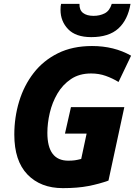

<svg xmlns="http://www.w3.org/2000/svg" viewBox="-20 -963 701 993"><path d="M305 10Q190 10 122 -60.5Q54 -131 54 -267Q54 -356 79 -438.5Q104 -521 154 -585.5Q204 -650 279.5 -687.5Q355 -725 456 -725Q513 -725 563.5 -712.5Q614 -700 658 -675L593 -539Q562 -558 527 -570.5Q492 -583 451 -583Q390 -583 347 -554Q304 -525 277 -479Q250 -433 237.5 -379.5Q225 -326 225 -276Q225 -132 333 -132Q353 -132 367 -134Q381 -136 400 -141L428 -272H316L347 -409H623L541 -29Q494 -12 438 -1Q382 10 305 10ZM452 -771Q372 -771 332.5 -812Q293 -853 293 -912Q293 -933 296 -943H391Q390 -911 409.5 -896Q429 -881 464 -881Q496 -881 521.5 -894Q547 -907 558 -943H655Q641 -860 592 -815.5Q543 -771 452 -771Z"/></svg>

Font: Noto Sans Disp ExtBd
Style: Italic
Weight: 800
Italic angle: -12°
Designer: Monotype Design Team
Foundry: Monotype Imaging Inc.
Version: Version 2.000;GOOG;noto-source:20170915:90ef993387c0